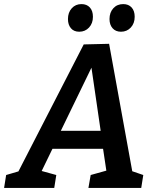

<svg xmlns="http://www.w3.org/2000/svg" viewBox="-56 -918 759 938"><path d="M594 -60 568 -89 644 -63 634 0H376L387 -63L473 -87L466 -68L445 -208L454 -191H189L208 -207L141 -69L139 -85L219 -63L209 0H-36L-26 -63L59 -88L25 -63L353 -701L477 -704ZM232 -260 226 -279H449L439 -257L384 -634L413 -633ZM331 -763Q305 -763 290.5 -780Q276 -797 276 -825Q276 -857 294.5 -877.5Q313 -898 342 -898Q368 -898 383 -881.5Q398 -865 398 -836Q398 -804 379 -783.5Q360 -763 331 -763ZM535 -763Q509 -763 494 -780Q479 -797 479 -825Q479 -857 497.5 -877.5Q516 -898 546 -898Q572 -898 587 -881.5Q602 -865 602 -836Q602 -804 583 -783.5Q564 -763 535 -763Z"/></svg>

Font: Bitter Thin SemiBold
Style: Italic
Weight: 600
Italic angle: -9°
Version: Version 2.002